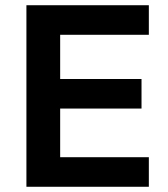

<svg xmlns="http://www.w3.org/2000/svg" viewBox="-20 -714 642 734"><path d="M81 0V-694H549V-581H210V-412H521V-299H210V-113H549V0Z"/></svg>

Font: Cantarell
Style: Bold
Weight: 700
Designer: Dave Crossland, Nikolaus Waxweiler, Florian Fecher, Jacques Le Bailly, Eben Sorkin, Alexei Vanyashin, Alexios Zavras, Em
Version: Version 0.303